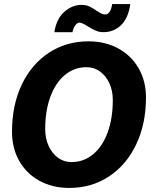

<svg xmlns="http://www.w3.org/2000/svg" viewBox="-20 -913 740 943"><path d="M39 -266Q39 -396 86.5 -496.5Q134 -597 219.5 -653.5Q305 -710 415 -710Q497 -710 561 -675Q625 -640 661 -577.5Q697 -515 697 -434Q697 -305 649 -204Q601 -103 515.5 -46.5Q430 10 320 10Q238 10 174 -25Q110 -60 74.5 -122.5Q39 -185 39 -266ZM534 -422Q534 -468 517 -504.5Q500 -541 471 -562Q442 -583 405 -583Q345 -583 299 -545Q253 -507 227.5 -438Q202 -369 202 -279Q202 -233 219 -196Q236 -159 265 -138Q294 -117 331 -117Q391 -117 437 -155Q483 -193 508.5 -262Q534 -331 534 -422ZM381 -889Q402 -889 418.5 -881.5Q435 -874 455 -860Q458 -858 467 -852.5Q476 -847 483 -844.5Q490 -842 496 -842Q523 -842 531 -893H620Q610 -823 574 -789Q538 -755 488 -755Q467 -755 449 -763Q431 -771 409 -785Q398 -792 387.5 -797Q377 -802 370 -802Q360 -802 350 -789Q340 -776 336 -755H247Q257 -820 295.5 -854.5Q334 -889 381 -889Z"/></svg>

Font: Sarabun ExtraBold
Style: Italic
Weight: 800
Italic angle: -10°
Designer: Suppakit Chalermlarp | Katatrad Co.,Ltd.
Foundry: Cadson Demak Co.,Ltd.
Version: Version 1.000; ttfautohint (v1.6)